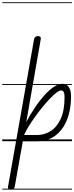

<svg xmlns="http://www.w3.org/2000/svg" viewBox="-25 -1250 657 1700"><path d="M71 430Q58.5 430 51.2 424Q44 418 46 403.5L276.5 -902Q279 -916.5 289 -923.5Q299 -930.5 311 -930.5Q323 -930.5 330.8 -924Q338.5 -917.5 336 -904.5L207.5 -169Q239.5 -231 279.5 -291.2Q319.5 -351.5 362.8 -400.5Q406 -449.5 448.2 -478.8Q490.5 -508 526.5 -508Q565.5 -508 585 -478Q604.5 -448 604 -395Q603.5 -325 590.5 -264.2Q577.5 -203.5 552.2 -154.5Q527 -105.5 490.5 -70.8Q454 -36 407 -17.2Q360 1.5 303.5 1.5H177L105.5 403Q103.5 417 93.2 423.5Q83 430 71 430ZM188 -54.5H303.5Q368.5 -54.5 423.8 -89.5Q479 -124.5 512.8 -198Q546.5 -271.5 546.5 -387Q546.5 -399 545.2 -413.5Q544 -428 537 -438.5Q530 -449 513.5 -449Q499.5 -449 473.8 -429Q448 -409 415.8 -375.2Q383.5 -341.5 349.2 -299.5Q315 -257.5 283.2 -213Q251.5 -168.5 226.5 -127.5Q201.5 -86.5 188 -54.5ZM71 430Q58.5 430 51.2 424Q44 418 46 403.5L276.5 -902Q279 -916.5 289 -923.5Q299 -930.5 311 -930.5Q323 -930.5 330.8 -924Q338.5 -917.5 336 -904.5L207.5 -169Q239.5 -231 279.5 -291.2Q319.5 -351.5 362.8 -400.5Q406 -449.5 448.2 -478.8Q490.5 -508 526.5 -508Q565.5 -508 585 -478Q604.5 -448 604 -395Q603.5 -325 590.5 -264.2Q577.5 -203.5 552.2 -154.5Q527 -105.5 490.5 -70.8Q454 -36 407 -17.2Q360 1.5 303.5 1.5H177L105.5 403Q103.5 417 93.2 423.5Q83 430 71 430ZM188 -54.5H303.5Q368.5 -54.5 423.8 -89.5Q479 -124.5 512.8 -198Q546.5 -271.5 546.5 -387Q546.5 -399 545.2 -413.5Q544 -428 537 -438.5Q530 -449 513.5 -449Q499.5 -449 473.8 -429Q448 -409 415.8 -375.2Q383.5 -341.5 349.2 -299.5Q315 -257.5 283.2 -213Q251.5 -168.5 226.5 -127.5Q201.5 -86.5 188 -54.5ZM-5 420.5H612V428.5H-5ZM-5 -16H612V0H-5ZM-5 -505.5H612V-497.5H-5ZM-5 -1230H612V-1222H-5Z"/></svg>

Font: Edu VIC WA NT Pre Guide
Style: Regular
Weight: 400
Designer: Tina and Corey Anderson, Eben Sorkin, Mirko Velimirovic
Foundry: Google for Education
Version: Version 1.000